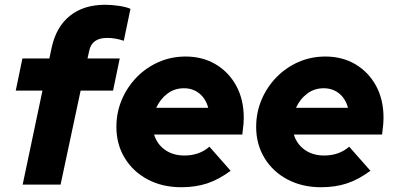

<svg xmlns="http://www.w3.org/2000/svg" viewBox="-20 -774 1656 805"><path d="M75 0 158 -394H46L74 -529H187L197 -576Q216 -662 273.5 -708Q331 -754 421 -754Q448 -754 478.5 -749.5Q509 -745 527 -737L499 -603Q465 -615 429 -615Q365 -615 354 -561L347 -529H482L454 -394H318L234 0Z M740 11Q661 11 599.5 -21.5Q538 -54 503 -111.5Q468 -169 468 -242Q468 -302 490.5 -355.5Q513 -409 553 -450Q593 -491 645.5 -514Q698 -537 758 -537Q830 -537 885 -504Q940 -471 971 -413.5Q1002 -356 1002 -280Q1002 -269 1001 -255Q1000 -241 996 -210H626Q638 -170 671.5 -146Q705 -122 753 -122Q816 -122 858 -159L947 -58Q897 -21 848.5 -5Q800 11 740 11ZM635 -322H853Q843 -360 816 -382Q789 -404 751 -404Q712 -404 682 -381.5Q652 -359 635 -322Z M1326 11Q1247 11 1185.5 -21.5Q1124 -54 1089 -111.5Q1054 -169 1054 -242Q1054 -302 1076.5 -355.5Q1099 -409 1139 -450Q1179 -491 1231.5 -514Q1284 -537 1344 -537Q1416 -537 1471 -504Q1526 -471 1557 -413.5Q1588 -356 1588 -280Q1588 -269 1587 -255Q1586 -241 1582 -210H1212Q1224 -170 1257.5 -146Q1291 -122 1339 -122Q1402 -122 1444 -159L1533 -58Q1483 -21 1434.5 -5Q1386 11 1326 11ZM1221 -322H1439Q1429 -360 1402 -382Q1375 -404 1337 -404Q1298 -404 1268 -381.5Q1238 -359 1221 -322Z"/></svg>

Font: Red Hat Display Black
Style: Italic
Weight: 900
Italic angle: -12°
Designer: Pentagram, MCKL
Foundry: Pentagram, MCKL
Version: Version 1.023; ttfautohint (v1.8.3)